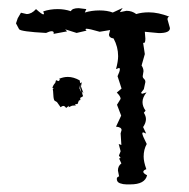

<svg xmlns="http://www.w3.org/2000/svg" viewBox="-20 -474 484 492"><path d="M197.3 -441.9Q214.8 -447.3 234.9 -447.3Q254.9 -447.3 269 -441.9L294.4 -453.6L287.1 -442.9L304.2 -446.3Q318.4 -446.3 329.1 -438Q343.3 -442.4 361.3 -442.4Q385.7 -442.4 414.1 -431.2Q409.2 -430.7 409.2 -424.3L415.5 -401.9Q415.5 -389.2 387.2 -389.2L351.1 -392.6L352.5 -375Q352.5 -363.8 348.6 -363.8L346.7 -364.7L351.1 -335.4L342.8 -306.2Q347.7 -298.8 347.7 -291.5L345.7 -278.8Q345.7 -276.4 346.7 -274.7Q347.7 -272.9 349.1 -271.7Q350.6 -270.5 351.6 -268.6Q352.5 -266.6 352.5 -263.7L348.6 -245.6L341.8 -236.8Q341.8 -233.9 345.2 -233.9L355.5 -237.3Q345.2 -224.6 345.2 -212.4Q345.2 -201.2 353 -190.4L348.6 -185.1Q354 -176.3 354 -168.9Q354 -159.2 346.7 -148.4L354.5 -131.8L347.2 -134.8Q344.7 -134.8 344.7 -131.8Q344.7 -127.4 356 -105Q348.1 -90.8 348.1 -72.8Q348.1 -59.6 355 -40.5Q347.2 -37.6 347.2 -33.7Q347.2 -29.8 356.9 -24.9Q351.6 -1.5 314 -1.5H303.7Q295.4 -1.5 287.4 -4.4Q279.3 -7.3 279.3 -15.6Q279.3 -20.5 285.2 -22L282.2 -37.1Q282.2 -48.8 291 -55.2L285.2 -67.9L289.1 -69.3L284.7 -75.2L289.1 -86.4L284.2 -105L291 -102.5L289.1 -132.3L291.5 -140.6Q291.5 -148.4 277.3 -149.4L290.5 -177.7L279.8 -205.6L289.1 -220.7Q289.1 -227.1 279.3 -236.8L291.5 -247.1L281.2 -278.8Q287.1 -291 287.1 -296.4Q287.1 -299.8 284.7 -299.8L277.3 -296.9Q282.7 -316.9 282.7 -330.1Q282.7 -354 271 -375.5Q259.3 -377 259.3 -385.7L262.2 -397L235.4 -392.6Q209 -400.4 201.2 -400.4L198.7 -399.4L201.7 -395.5L176.3 -389.6L147 -398.9L151.9 -393.6L117.2 -387.2L117.7 -389.6Q117.7 -394 112.3 -394Q107.4 -394 98.1 -389.6Q31.7 -393.1 28.8 -399.4L21 -414.1L25.4 -427.2L33.7 -441.4L48.3 -438Q61 -438 72.3 -450.7Q87.4 -437 91.3 -437L92.8 -439L90.8 -444.8Q107.9 -450.7 127.9 -450.7Q145.5 -450.7 161.6 -445.3Q165 -453.1 181.6 -453.1L201.2 -450.7ZM133.8 -269.5 131.3 -272Q142.6 -276.9 153.8 -276.9Q168.5 -276.9 184.1 -268.1L185.5 -260.7L189.5 -263.2L187.5 -252.4L193.8 -235.4L190.4 -239.3V-237.8Q190.4 -233.4 192.9 -227.5L185.5 -223.1L186 -217.8L182.1 -216.3L178.7 -207.5L171.9 -207L174.8 -204.1L164.6 -203.1L155.8 -199.2L156.7 -203.1L149.4 -197.3Q146 -202.6 142.1 -202.6Q139.2 -202.6 135.3 -199.2L126 -212.4L120.1 -215.8Q117.2 -218.8 116.7 -230.5Q116.2 -242.2 115.2 -245.6L117.7 -247.6L114.3 -248.5Q115.7 -255.4 121.6 -261.7L123.5 -268.6L129.9 -266.1ZM185.5 -257.8 183.6 -247.6 189 -235.8 185.5 -248Z"/></svg>

Font: Truetypewriter PolyglOTT
Style: Regular
Weight: 400
Designer: Sergey Beatoff a.k.a. Sam_T
Version: Version 3.76